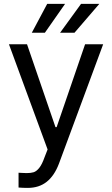

<svg xmlns="http://www.w3.org/2000/svg" viewBox="-20 -755 569 975"><path d="M74.2 197.3V122.1L89.8 123Q97.7 124 115.2 124Q136.7 124 150.9 119.6Q165 115.2 179.2 97.7Q193.4 80.1 206.1 43.9L221.7 3.9L25.4 -530.3H117.2L261.7 -109.4H267.6L412.1 -530.3H503.9L279.3 76.2Q255.9 137.7 216.8 168.5Q177.7 199.2 121.1 199.2Q95.7 199.2 74.2 197.3ZM391.6 -735.4H484.4L358.4 -588.9H285.2ZM219.7 -735.4H310.5L208 -588.9H141.6Z"/></svg>

Font: WEMIX Pretendard Variable
Style: Regular
Weight: 400
Designer: Base glyphs from Inter by Rasmus Andersson; Hangeul glyphs from Noto Sans CJK(Source Han Sans) by Jang Soo-young and Kan
Foundry: Kil Hyung-jin
Version: Version 1.000;Glyphs 3.2 (3208)